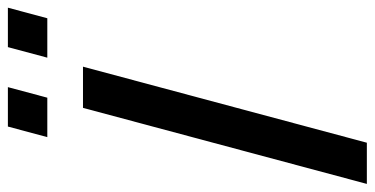

<svg xmlns="http://www.w3.org/2000/svg" viewBox="-294 -698 950 487"><g transform="rotate(-90 181.5 -455.0)"><path d="M76.7 -810.5H176.7L203.5 -910.5H103.5ZM278.2 -810.5H378.2L405 -910.5H305ZM-42 0H62.5L255.4 -720H150.9Z"/></g></svg>

Font: Manrope
Style: SemiBoldItalic
Weight: 600
Italic angle: -15°
Designer: Mikhail Sharanda
Foundry: Mikhail Sharanda
Version: Version 4.502;hotconv 1.0.109;makeotfexe 2.5.65596